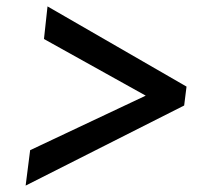

<svg xmlns="http://www.w3.org/2000/svg" viewBox="-20 -622 652 600"><path d="M555.5 -292.3 60.1 -42 74.2 -152.7 435.4 -323.1 117.4 -500.1 128.5 -602 562.9 -351.4Z"/></svg>

Font: Merriweather Light
Style: Italic
Weight: 300
Italic angle: -7.8°
Designer: Eben Sorkin
Foundry: Eben Sorkin
Version: Version 2.101